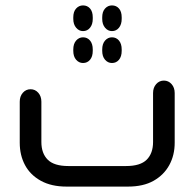

<svg xmlns="http://www.w3.org/2000/svg" viewBox="-20 -690 718 710"><path d="M251 -626Q251 -647 261.5 -658.5Q272 -670 287 -670Q303 -670 313 -658.5Q323 -647 323 -626V-620Q323 -600 313 -587.5Q303 -575 287 -575Q272 -575 261.5 -587.5Q251 -600 251 -620ZM358 -626Q358 -647 368.5 -658.5Q379 -670 394 -670Q410 -670 420 -658.5Q430 -647 430 -626V-620Q430 -600 420 -587.5Q410 -575 394 -575Q379 -575 368.5 -587.5Q358 -600 358 -620ZM287 -457Q272 -457 261.5 -469Q251 -481 251 -502V-507Q251 -528 261.5 -540Q272 -552 287 -552Q303 -552 313 -540Q323 -528 323 -507V-502Q323 -481 313 -469Q303 -457 287 -457ZM394 -457Q379 -457 368.5 -469Q358 -481 358 -502V-507Q358 -528 368.5 -540Q379 -552 394 -552Q410 -552 420 -540Q430 -528 430 -507V-502Q430 -481 420 -469Q410 -457 394 -457ZM453 0H226Q170 0 131 -21.5Q92 -43 72.5 -79.5Q53 -116 53 -162V-314Q53 -334 64.5 -347Q76 -360 93 -360Q110 -360 121.5 -347Q133 -334 133 -314V-165Q133 -123 156.5 -99.5Q180 -76 233 -76H446Q499 -76 522.5 -99.5Q546 -123 546 -165V-346Q546 -366 557.5 -379Q569 -392 586 -392Q603 -392 614.5 -379Q626 -366 626 -346V-162Q626 -116 606 -79.5Q586 -43 548 -21.5Q510 0 453 0Z"/></svg>

Font: Beiruti Medium
Style: Regular
Weight: 500
Designer: Arlette Boutros
Foundry: Boutros
Version: Version 1.41